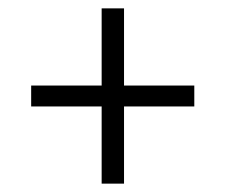

<svg xmlns="http://www.w3.org/2000/svg" viewBox="-20 -541 539 459"><path d="M276.5 -102H223V-521H276.5ZM54.5 -286.5V-336.5H444.5V-286.5Z"/></svg>

Font: Anek Bangla Light
Style: Regular
Weight: 300
Designer: Sulekha Rajkumar (Bangla), Yesha Goshar (Latin)
Foundry: Ek Type
Version: Version 1.003